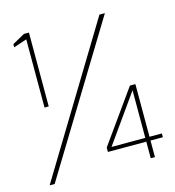

<svg xmlns="http://www.w3.org/2000/svg" viewBox="-105 -794 808 884"><g transform="rotate(-15 298.5 -352.0)"><path d="M93 -352V-677L30 -656V-671L89 -704H113V-352ZM23 0 448 -700H474L47 0ZM505 0V-79H322V-100L499 -348H525V-97H584V-79H525V0ZM344 -97H505V-324Z"/></g></svg>

Font: DM Sans Thin
Style: Regular
Weight: 100
Designer: Colophon Foundry, Jonny Pinhorn
Foundry: Colophon Foundry
Version: Version 4.004; ttfautohint (v1.8.4.7-5d5b)